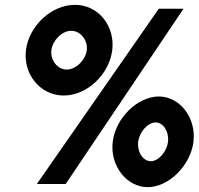

<svg xmlns="http://www.w3.org/2000/svg" viewBox="-20 -749 822 792"><path d="M192 -542C197 -583 236 -622 274 -622C312 -622 343 -583 338 -542C333 -501 293 -462 255 -462C217 -462 187 -501 192 -542ZM87 -542C75 -444 145 -355 243 -355C341 -355 431 -444 443 -542C455 -641 387 -729 289 -729C191 -729 99 -641 87 -542ZM550 -164C555 -205 590 -244 622 -244C654 -244 678 -205 673 -164C668 -123 634 -84 602 -84C570 -84 545 -123 550 -164ZM445 -164C433 -66 502 23 589 23C676 23 766 -66 778 -164C790 -263 722 -351 635 -351C548 -351 457 -263 445 -164ZM251 10 737 -713H635L132 10Z"/></svg>

Font: Bluebird
Style: SfBdNrwObl
Weight: 700
Designer: Jasper
Foundry: Cannot Into Space Fonts
Version: Version 0.98